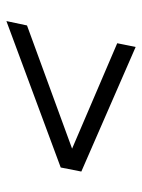

<svg xmlns="http://www.w3.org/2000/svg" viewBox="60 -658 454 615"><g transform="rotate(90 287.5 -350.0)"><path d="M47 -143 61 -209 501 -370 494 -337 118 -498 130 -557 529 -383 516 -317Z"/></g></svg>

Font: MOST Montserrat
Style: Italic
Weight: 400
Italic angle: -11.3°
Designer: Julieta Ulanovsky
Foundry: Julieta Ulanovsky
Version: Version 8.000;March 11, 2024;FontCreator 15.0.0.2926 64-bit